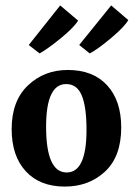

<svg xmlns="http://www.w3.org/2000/svg" viewBox="-20 -680 493 708"><path d="M226 -44Q299 -44 299 -201Q299 -286 281.5 -328Q264 -370 224 -370Q150 -370 150 -213Q150 -44 226 -44ZM23 -204Q23 -308 83 -365Q143 -422 230 -422Q323 -422 375 -365.5Q427 -309 427 -210Q427 -103 367.5 -47.5Q308 8 219 8Q127 8 75 -48.5Q23 -105 23 -204ZM126 -483 86 -514 202 -660 268 -604Q252 -578 203.5 -538.5Q155 -499 126 -483ZM311 -483 272 -514 390 -660 453 -606Q440 -582 390 -540Q340 -498 311 -483Z"/></svg>

Font: Aikya
Style: Bold
Weight: 700
Designer: Neelakash Kshetrimayum (Latin subset based on Merriweather by Eben Sorkin)
Foundry: Brand New Type
Version: Version 1.00 b005